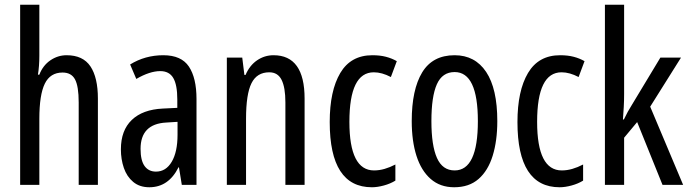

<svg xmlns="http://www.w3.org/2000/svg" viewBox="-20 -780 2906 810"><path d="M146 -545Q146 -501 140 -465H146Q161 -504 192.5 -525.5Q224 -547 261 -547Q330 -547 361.5 -500Q393 -453 393 -364V0H312V-348Q312 -416 296.5 -445Q281 -474 244 -474Q192 -474 169 -427Q146 -380 146 -279V0H65V-760H146Z M669 -547Q745 -547 777 -499Q809 -451 809 -362V0H747L735 -74H733Q691 10 610 10Q569 10 542 -12.5Q515 -35 502.5 -71.5Q490 -108 490 -150Q490 -230 536 -274Q582 -318 667 -322L728 -325V-360Q728 -422 711 -451Q694 -480 656 -480Q612 -480 555 -447L529 -508Q592 -547 669 -547ZM681 -263Q573 -257 573 -152Q573 -103 590 -79.5Q607 -56 638 -56Q680 -56 704.5 -97.5Q729 -139 729 -212V-266Z M1134 -547Q1265 -547 1265 -364V0H1184V-348Q1184 -411 1168 -443Q1152 -475 1116 -475Q1064 -475 1041 -429Q1018 -383 1018 -279V0H937V-537H1002L1011 -464H1016Q1033 -504 1064.5 -525.5Q1096 -547 1134 -547Z M1549 10Q1371 10 1371 -265Q1371 -397 1415.5 -472Q1460 -547 1551 -547Q1583 -547 1608 -540.5Q1633 -534 1654 -522L1629 -455Q1591 -475 1557 -475Q1454 -475 1454 -266Q1454 -61 1558 -61Q1580 -61 1602.5 -67.5Q1625 -74 1648 -86V-18Q1627 -5 1599.5 2.5Q1572 10 1549 10Z M2078 -269Q2078 -186 2058.5 -123Q2039 -60 1999 -25Q1959 10 1896 10Q1837 10 1797 -25Q1757 -60 1737 -122.5Q1717 -185 1717 -269Q1717 -402 1761 -474.5Q1805 -547 1898 -547Q1984 -547 2031 -476.5Q2078 -406 2078 -269ZM1800 -269Q1800 -166 1823.5 -113.5Q1847 -61 1898 -61Q1996 -61 1996 -269Q1996 -476 1898 -476Q1846 -476 1823 -424.5Q1800 -373 1800 -269Z M2341 10Q2163 10 2163 -265Q2163 -397 2207.5 -472Q2252 -547 2343 -547Q2375 -547 2400 -540.5Q2425 -534 2446 -522L2421 -455Q2383 -475 2349 -475Q2246 -475 2246 -266Q2246 -61 2350 -61Q2372 -61 2394.5 -67.5Q2417 -74 2440 -86V-18Q2419 -5 2391.5 2.5Q2364 10 2341 10Z M2613 -383Q2613 -355 2611.5 -328.5Q2610 -302 2608 -276H2612Q2620 -293 2628.5 -308.5Q2637 -324 2646 -338L2766 -537H2853L2723 -330L2862 0H2775L2668 -265L2613 -199V0H2532V-760H2613Z"/></svg>

Font: Noto Sans Gurmukhi ExtraCondensed
Style: Regular
Weight: 400
Width: 2
Designer: Jelle Bosma - Monotype Design Team
Foundry: Monotype Imaging Inc.
Version: Version 2.004; ttfautohint (v1.8.4.7-5d5b)